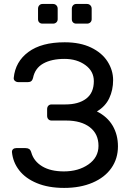

<svg xmlns="http://www.w3.org/2000/svg" viewBox="-20 -919 658 949"><path d="M39.1 -167V-168.9Q39.1 -176.8 44.9 -181.9Q50.8 -187 60.1 -187H106Q117.2 -187 124 -182.6Q130.9 -178.2 134.8 -165Q147 -122.1 188.5 -96.9Q230 -71.8 295.9 -71.8Q367.7 -71.8 417.2 -106.4Q466.8 -141.1 466.8 -198.2Q466.8 -257.3 423.8 -290.3Q380.9 -323.2 307.1 -323.2H234.9Q225.1 -323.2 219 -329.6Q212.9 -335.9 212.9 -347.2V-378.9Q212.9 -390.1 219 -396.5Q225.1 -402.8 234.9 -402.8H303.2Q368.2 -402.8 406 -431.4Q443.8 -460 443.8 -518.1Q443.8 -566.9 401.9 -597.4Q359.9 -627.9 298.8 -627.9Q234.9 -627.9 193.8 -605Q152.8 -582 143.1 -533.2Q138.2 -513.2 119.1 -513.2H69.8Q61 -513.2 54 -519Q46.9 -524.9 47.9 -534.2Q55.7 -614.3 120.4 -662.1Q185.1 -710 299.8 -710Q376 -710 429.9 -684.1Q483.9 -658.2 511.5 -615Q539.1 -571.8 539.1 -522.9Q539.1 -474.1 520 -433.6Q501 -393.1 459 -368.2Q510.7 -342.3 536.9 -297.6Q563 -252.9 563 -195.8Q563 -134.8 530.5 -88.4Q498 -42 437.5 -16.1Q377 9.8 296.9 9.8Q219.2 9.8 162.6 -13.7Q106 -37.1 75 -77.1Q43.9 -117.2 39.1 -167ZM168 -824.2V-876Q168 -885.7 174.1 -892.6Q180.2 -899.4 189.9 -899.4H242.2Q252 -899.4 258.5 -892.8Q265.1 -886.2 265.1 -876V-824.2Q265.1 -814.5 258.5 -808.3Q252 -802.2 242.2 -802.2H189.9Q180.2 -802.2 174.1 -808.1Q168 -814 168 -824.2ZM335 -824.2V-876Q335 -885.7 341.1 -892.6Q347.2 -899.4 356.9 -899.4H410.2Q419.9 -899.4 426.5 -892.8Q433.1 -886.2 433.1 -876V-824.2Q433.1 -814.5 426.5 -808.3Q419.9 -802.2 410.2 -802.2H356.9Q347.2 -802.2 341.1 -808.1Q335 -814 335 -824.2Z"/></svg>

Font: Rubik AZ
Style: Regular
Weight: 400
Designer: Hubert and Fischer
Foundry: Hubert & Fischer
Version: Version 2.000